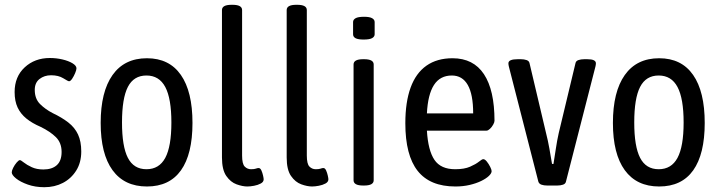

<svg xmlns="http://www.w3.org/2000/svg" viewBox="-20 -772 3007 801"><path d="M165 9Q127 9 96 -2Q65 -13 47 -27.5Q29 -42 29 -53Q29 -60 35 -72Q41 -84 49.5 -94Q58 -104 63 -104Q67 -104 79.5 -94Q92 -84 112.5 -74.5Q133 -65 161 -65Q197 -65 217 -83Q237 -101 237 -138Q237 -176 213.5 -199.5Q190 -223 149 -243Q114 -258 90 -277.5Q66 -297 53.5 -323.5Q41 -350 41 -388Q41 -452 83 -491Q125 -530 188 -530Q215 -530 240.5 -524Q266 -518 282.5 -508Q299 -498 299 -487Q299 -480 293.5 -467Q288 -454 281 -443.5Q274 -433 268 -433Q264 -433 244 -445.5Q224 -458 193 -458Q165 -458 145 -442.5Q125 -427 125 -397Q125 -360 147 -338Q169 -316 200 -300Q238 -282 265 -261Q292 -240 305.5 -211Q319 -182 319 -140Q319 -94 298 -60.5Q277 -27 242.5 -9Q208 9 165 9Z M593 6Q499 6 449.5 -62Q400 -130 400 -259Q400 -389 449.5 -459Q499 -529 593 -529Q686 -529 734.5 -459.5Q783 -390 783 -259Q783 -129 735 -61.5Q687 6 593 6ZM591 -66Q644 -66 669.5 -113.5Q695 -161 695 -261Q695 -361 669.5 -409Q644 -457 591 -457Q538 -457 513.5 -409.5Q489 -362 489 -261Q489 -161 513.5 -113.5Q538 -66 591 -66Z M1012 6Q992 6 967 -3Q942 -12 924 -38Q906 -64 906 -115V-730Q906 -752 946 -752H950Q990 -752 990 -730V-123Q990 -88 1001 -77Q1012 -66 1027 -66Q1041 -66 1047.5 -68.5Q1054 -71 1059 -71Q1066 -71 1070.5 -61Q1075 -51 1077.5 -39.5Q1080 -28 1080 -24Q1080 -13 1068 -6.5Q1056 0 1040 3Q1024 6 1012 6Z M1282 6Q1262 6 1237 -3Q1212 -12 1194 -38Q1176 -64 1176 -115V-730Q1176 -752 1216 -752H1220Q1260 -752 1260 -730V-123Q1260 -88 1271 -77Q1282 -66 1297 -66Q1311 -66 1317.5 -68.5Q1324 -71 1329 -71Q1336 -71 1340.5 -61Q1345 -51 1347.5 -39.5Q1350 -28 1350 -24Q1350 -13 1338 -6.5Q1326 0 1310 3Q1294 6 1282 6Z M1495 2Q1455 2 1455 -20V-503Q1455 -525 1495 -525H1499Q1539 -525 1539 -503V-20Q1539 2 1499 2ZM1497 -607Q1474 -607 1463.5 -612.5Q1453 -618 1453 -629V-680Q1453 -690 1463.5 -696Q1474 -702 1499 -702Q1522 -702 1532.5 -696Q1543 -690 1543 -680V-629Q1543 -619 1532.5 -613Q1522 -607 1497 -607Z M1880 6Q1774 6 1722.5 -59Q1671 -124 1671 -258Q1671 -346 1693 -406.5Q1715 -467 1759 -498Q1803 -529 1868 -529Q1955 -529 1999 -462.5Q2043 -396 2043 -268Q2043 -262 2037.5 -252Q2032 -242 2024 -234.5Q2016 -227 2010 -227H1761Q1766 -144 1792.5 -105Q1819 -66 1879 -66Q1917 -66 1941 -76.5Q1965 -87 1978 -97.5Q1991 -108 1996 -108Q2003 -108 2011 -98Q2019 -88 2025 -76Q2031 -64 2031 -58Q2031 -49 2019.5 -38Q2008 -27 1987.5 -17Q1967 -7 1939.5 -0.5Q1912 6 1880 6ZM1761 -299H1954Q1954 -378 1931.5 -417.5Q1909 -457 1865 -457Q1816 -457 1790.5 -417.5Q1765 -378 1761 -299Z M2263 2Q2249 2 2239 -1.5Q2229 -5 2226 -14L2103 -494Q2102 -498 2101.5 -501.5Q2101 -505 2101 -508Q2101 -525 2140 -525H2153Q2166 -525 2176.5 -521.5Q2187 -518 2189 -509L2258 -217Q2266 -186 2272 -152Q2278 -118 2283 -88H2289Q2294 -118 2299 -152Q2304 -186 2311 -217L2381 -509Q2383 -518 2393.5 -521.5Q2404 -525 2418 -525H2430Q2466 -525 2466 -508Q2466 -505 2465.5 -501.5Q2465 -498 2464 -494L2341 -14Q2339 -5 2328.5 -1.5Q2318 2 2305 2Z M2730 6Q2636 6 2586.5 -62Q2537 -130 2537 -259Q2537 -389 2586.5 -459Q2636 -529 2730 -529Q2823 -529 2871.5 -459.5Q2920 -390 2920 -259Q2920 -129 2872 -61.5Q2824 6 2730 6ZM2728 -66Q2781 -66 2806.5 -113.5Q2832 -161 2832 -261Q2832 -361 2806.5 -409Q2781 -457 2728 -457Q2675 -457 2650.5 -409.5Q2626 -362 2626 -261Q2626 -161 2650.5 -113.5Q2675 -66 2728 -66Z"/></svg>

Font: Asap Condensed VF Beta
Style: Regular
Weight: 400
Designer: Pablo Cosgaya
Foundry: Omnibus-Type
Version: Version 1.008